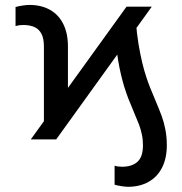

<svg xmlns="http://www.w3.org/2000/svg" viewBox="-20 -557 729 767"><path d="M102.9 0 485.5 -530.4H586.3L204.4 0ZM564.2 -250Q571.8 -226.5 579.9 -206.5Q588.1 -186.5 600.8 -156.1Q617.1 -117.4 625.9 -93.6Q634.7 -69.8 640.5 -40.2Q646.4 -10.7 646.4 23.5Q646.4 75.3 627.4 112.6Q608.4 149.9 573.4 169.5Q538.3 189.2 491.7 189.2Q480.7 189.2 464.6 186.6Q448.5 184 437.8 180.9V105Q443.7 107 452.2 108.1Q460.6 109.1 467.5 109.1Q507.6 109.1 529.4 89.1Q551.1 69.1 551.1 23.5Q551.1 0.3 546.6 -20.5Q542.1 -41.4 535.4 -59.2Q528.7 -77 515.2 -108.4Q501.4 -140.9 492.9 -162.6Q484.5 -184.4 475.8 -212Q468.9 -235.5 463.1 -260Q457.2 -284.5 452 -315.3Q446.8 -346 443.4 -383.3L522.8 -470.3Q526.6 -422 533.3 -381.2Q540.1 -340.5 547.7 -308.7Q555.2 -276.9 564.2 -250ZM155.4 -20V-371.5Q155.4 -403 145.7 -421.8Q136 -440.6 117.6 -448.9Q99.1 -457.2 72.5 -457.2Q56.6 -457.2 42.1 -453V-529Q54.2 -532.5 70.3 -534.9Q86.3 -537.3 98.1 -537.3Q144.3 -537.3 179.2 -518Q214.1 -498.6 232.7 -461.2Q251.4 -423.7 251.4 -371.5V-108.4Z"/></svg>

Font: Pretendard Variable
Style: Regular
Weight: 400
Designer: Base glyphs from Inter by Rasmus Andersson; Hangul glyphs from Noto Sans CJK(Source Han Sans) by Jang Soo-young and Kang
Foundry: Kil Hyung-jin
Version: Version 1.100;FEAKit 1.0